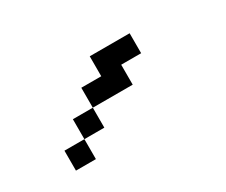

<svg xmlns="http://www.w3.org/2000/svg" viewBox="-56 -511 613 521"><g transform="rotate(-30 250.0 -250.0)"><path d="M375 -312.5H312.5V-250H187.5V-312.5H250V-375H375ZM62.5 -187.5H125V-125H62.5ZM125 -250H187.5V-187.5H125Z"/></g></svg>

Font: 寒蝉点阵体 16px
Style: Regular
Weight: 400
Designer: Designed by Warren2060
Foundry: ChillType
Version: Version 1.000